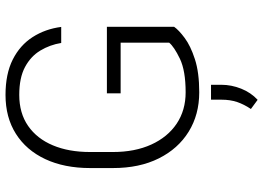

<svg xmlns="http://www.w3.org/2000/svg" viewBox="-154 -608 991 724"><g transform="rotate(-90 342.0 -245.5)"><path d="M603.5 -338.4V-85Q591.3 -67.4 561.5 -45.2Q531.7 -22.9 481.4 -6.6Q431.2 9.8 356.4 9.8Q272.5 9.8 208 -30Q143.6 -69.8 107.2 -142.8Q70.8 -215.8 70.8 -315.4V-401.4Q70.8 -499 104.5 -570.8Q138.2 -642.6 200 -681.6Q261.7 -720.7 346.7 -720.7Q425.8 -720.7 480 -693.4Q534.2 -666 564.7 -618.4Q595.2 -570.8 603 -510.7H542.5Q535.6 -553.2 513.9 -589.4Q492.2 -625.5 451.7 -647.2Q411.1 -668.9 346.7 -668.9Q277.8 -668.9 229.7 -635.5Q181.6 -602.1 156.5 -542.2Q131.3 -482.4 131.3 -402.3V-315.4Q131.3 -232.9 159.4 -171.1Q187.5 -109.4 238 -75.4Q288.6 -41.5 356.4 -41.5Q438 -41.5 483.2 -63.2Q528.3 -85 543.5 -103.5V-286.6H352.5V-338.4ZM384.8 54.2V92.8Q384.8 131.3 370.1 168Q355.5 204.6 328.1 230L293.5 204.6Q311 178.7 319.8 152.6Q328.6 126.5 328.6 93.8V54.2Z"/></g></svg>

Font: Vazirmatn UI FD ExtraLight
Style: Regular
Weight: 200
Designer: Saber Rastikerdar
Foundry: Saber Rastikerdar
Version: Version 33.003